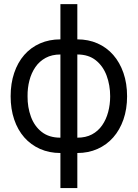

<svg xmlns="http://www.w3.org/2000/svg" viewBox="-20 -739 676 942"><path d="M276.4 183.6V-718.8H359.4V183.6ZM276.4 11.7Q221.7 11.7 176.5 -8.3Q131.3 -28.3 99.1 -64.9Q66.9 -101.6 49.6 -152.8Q32.2 -204.1 32.2 -266.6Q32.2 -329.6 49.6 -381.1Q66.9 -432.6 99.1 -469.5Q131.3 -506.3 176.5 -526.1Q221.7 -545.9 276.4 -545.9H301.8V11.7ZM276.4 -63.5H290V-471.7H276.4Q234.9 -471.7 204.1 -455.1Q173.3 -438.5 153.6 -409.7Q133.8 -380.9 124.3 -344Q114.7 -307.1 115.2 -266.6Q114.7 -212.9 131.8 -166.3Q148.9 -119.6 184.8 -91.6Q220.7 -63.5 276.4 -63.5ZM359.4 11.7H334V-545.9H359.4Q413.6 -545.9 458.5 -526.1Q503.4 -506.3 535.6 -469.5Q567.9 -432.6 585.7 -381.1Q603.5 -329.6 603.5 -266.6Q603.5 -204.1 585.7 -152.8Q567.9 -101.6 535.6 -64.9Q503.4 -28.3 458.5 -8.3Q413.6 11.7 359.4 11.7ZM359.4 -63.5Q400.9 -63.5 431.2 -79.6Q461.4 -95.7 481.2 -124.3Q501 -152.8 510.7 -189.5Q520.5 -226.1 520.5 -266.6Q520.5 -320.8 503.2 -367.7Q485.8 -414.6 450.2 -443.1Q414.6 -471.7 359.4 -471.7H344.7V-63.5Z"/></svg>

Font: Inter Display V
Style: Regular
Weight: 400
Designer: Rasmus Andersson
Foundry: rsms
Version: Version 3.015;git-src